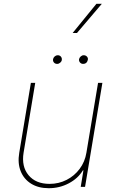

<svg xmlns="http://www.w3.org/2000/svg" viewBox="-20 -980 608 1007"><path d="M433.2 -179 494.3 -545.5H517L426.1 0H403.4L417.6 -86.6H414.8Q389.2 -44 340.7 -18.5Q292.3 7.1 235.8 7.1Q181.1 7.1 143.1 -16.7Q105.1 -40.5 88.4 -82.4Q71.7 -124.3 81 -179L142 -545.5H164.8L103.7 -179Q92 -106.5 129.8 -61.1Q167.6 -15.6 240.1 -15.6Q288.4 -15.6 329.4 -36.6Q370.4 -57.5 397.9 -94.5Q425.4 -131.4 433.2 -179ZM416.2 -644.9Q405.5 -644.9 399.1 -652.9Q392.8 -660.9 394.9 -670.5Q396.7 -677.9 403.6 -684.1Q410.5 -690.3 419 -690.3Q429.7 -690.3 436.4 -682.7Q443.2 -675.1 440.3 -664.8Q435.4 -644.9 416.2 -644.9ZM279.8 -644.9Q269.2 -644.9 262.8 -652.3Q256.4 -659.8 258.5 -670.5Q260.3 -678.3 267.2 -684.3Q274.1 -690.3 282.7 -690.3Q293.3 -690.3 299.5 -682.9Q305.8 -675.4 304 -664.8Q302.9 -657.3 295.6 -651.1Q288.4 -644.9 279.8 -644.9ZM360.8 -806.8 485.8 -960.2H514.2L383.5 -806.8Z"/></svg>

Font: Inter Thin  BETA
Style: Italic
Weight: 100
Italic angle: -9.39999°
Designer: Rasmus Andersson
Foundry: rsms
Version: Version 3.011;git-f93a4a705